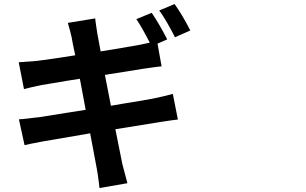

<svg xmlns="http://www.w3.org/2000/svg" viewBox="-20 -869 1540 966"><path d="M480.5 77.1Q478.5 65.4 476.6 43Q470.7 -2 466.8 -21.5Q460 -60.5 433.6 -198.2Q258.8 -168.9 200.2 -158.2Q194.3 -157.2 184.6 -155.3Q122.1 -143.6 103.5 -138.7L75.2 -268.6Q98.6 -269.5 165 -278.3Q172.9 -279.3 176.8 -279.3Q206.1 -284.2 311.5 -300.8Q377 -310.5 411.1 -316.4L381.8 -472.7Q323.2 -463.9 232.4 -448.2Q200.2 -443.4 190.4 -441.4Q138.7 -430.7 100.6 -420.9L74.2 -555.7Q130.9 -559.6 165 -562.5Q230.5 -570.3 358.4 -590.8Q353.5 -615.2 345.7 -652.3Q341.8 -672.9 340.8 -679.7Q334 -710.9 321.3 -753.9L459 -776.4Q460 -769.5 461.9 -752Q466.8 -715.8 469.7 -700.2Q473.6 -676.8 486.3 -610.4Q511.7 -614.3 558.6 -622.1Q653.3 -637.7 677.7 -642.6Q689.5 -644.5 714.8 -650.4Q727.5 -653.3 733.4 -654.3Q694.3 -731.4 666 -772.5L743.2 -804.7Q782.2 -747.1 821.3 -670.9L772.5 -649.4L793 -535.2Q777.3 -534.2 730.5 -527.3Q711.9 -524.4 703.1 -523.4L507.8 -492.2L538.1 -336.9Q559.6 -340.8 600.6 -347.7Q716.8 -366.2 750 -373Q802.7 -383.8 849.6 -396.5L875 -267.6Q853.5 -265.6 791 -255.9Q778.3 -253.9 772.5 -252.9Q710.9 -243.2 560.5 -218.8Q569.3 -176.8 583 -106.4Q592.8 -56.6 595.7 -43Q603.5 -10.7 621.1 52.7ZM860.4 -681.6Q817.4 -766.6 781.2 -816.4L858.4 -848.6Q897.5 -793.9 937.5 -715.8Z"/></svg>

Font: Bpmf GenYo Gothic B
Style: B
Weight: 700
Foundry: But Ko
Version: Version 1.320